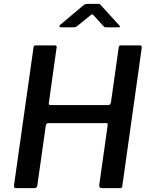

<svg xmlns="http://www.w3.org/2000/svg" viewBox="-20 -978 780 998"><path d="M230 -338Q225 -338 222 -334.5Q219 -331 218 -325L174 -14Q172 -5 168.5 -2.5Q165 0 155 0H67Q57 0 54.5 -3.5Q52 -7 53 -16L154 -730Q155 -738 157.5 -740Q160 -742 166 -742H265Q271 -742 273.5 -739Q276 -736 274 -729L234 -444Q233 -436 235 -434Q237 -432 243 -432H544Q550 -432 553 -437Q556 -442 557 -448L597 -731Q598 -738 600.5 -740Q603 -742 609 -742H707Q713 -742 715.5 -738.5Q718 -735 716 -724L616 -13Q615 -5 612.5 -2.5Q610 0 601 0H513Q503 0 499 -4Q495 -8 496 -17L540 -330Q541 -338 531 -338ZM514 -846 469 -896Q462 -904 459 -903.5Q456 -903 446 -895L382 -843Q375 -838 371.5 -837Q368 -836 361 -836H297Q290 -836 289 -840.5Q288 -845 294 -850L412 -949Q419 -955 425 -956.5Q431 -958 440 -958H490Q498 -958 502 -953.5Q506 -949 509 -946L599 -847Q605 -840 604 -838Q603 -836 595 -836H531Q525 -836 521.5 -838.5Q518 -841 514 -846Z"/></svg>

Font: Libre Franklin Medium
Style: Italic
Weight: 500
Italic angle: -8°
Designer: Pablo Impallari, Rodrigo Fuenzalida, Nhung Nguyen
Foundry: Impallari Type
Version: Version 3.000